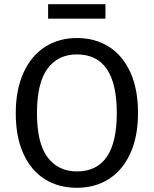

<svg xmlns="http://www.w3.org/2000/svg" viewBox="-20 -882 732 914"><path d="M637 -344Q637 -232 600.5 -152Q564 -72 498.5 -30Q433 12 346 12Q259 12 193.5 -29Q128 -70 91.5 -150Q55 -230 55 -343Q55 -454 91.5 -535Q128 -616 194 -658.5Q260 -701 346 -701Q433 -701 498.5 -659.5Q564 -618 600.5 -538Q637 -458 637 -344ZM156 -343Q156 -200 206.5 -133Q257 -66 346 -66Q536 -66 536 -344Q536 -623 346 -623Q256 -623 206 -555Q156 -487 156 -343ZM209 -793V-862H482V-793Z"/></svg>

Font: Fira Sans
Style: Regular
Weight: 400
Designer: bBox Type GmbH & Carrois Corporate GbR & Edenspiekermann AG
Foundry: bBox Type GmbH & Carrois Corporate GbR & Edenspiekermann AG
Version: Version 4.301